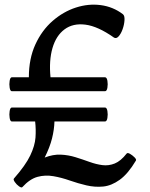

<svg xmlns="http://www.w3.org/2000/svg" viewBox="-20 -792 645 825"><path d="M31 -400Q24 -400 21.5 -415Q19 -430 21.5 -445Q24 -460 31 -460H104Q104 -540 132 -601Q160 -662 206 -702Q252 -742 306 -759.5Q360 -777 413 -770Q466 -763 508 -731Q516 -725 515 -706Q514 -687 507 -667Q500 -647 489.5 -635.5Q479 -624 469 -631Q401 -679 347.5 -686Q294 -693 257.5 -666Q221 -639 205.5 -585.5Q190 -532 197 -460H431Q439 -460 441.5 -445Q444 -430 441.5 -415Q439 -400 431 -400ZM431 -330Q439 -330 441.5 -315Q444 -300 441.5 -285Q439 -270 431 -270H214Q213 -235 203.5 -197Q194 -159 172 -115Q208 -129 241 -127.5Q274 -126 304.5 -116.5Q335 -107 364 -96.5Q393 -86 420 -82.5Q447 -79 473 -89.5Q499 -100 524 -132Q528 -137 538.5 -131Q549 -125 558 -116Q567 -107 564 -102Q530 -45 494.5 -19.5Q459 6 423.5 9.5Q388 13 351.5 4.5Q315 -4 279.5 -16.5Q244 -29 209 -35Q174 -41 141 -32Q108 -23 76 12Q72 16 61.5 8.5Q51 1 43.5 -10Q36 -21 40 -25Q90 -82 110 -124Q130 -166 132.5 -201Q135 -236 131 -270H31Q24 -270 21.5 -285Q19 -300 21.5 -315Q24 -330 31 -330Z"/></svg>

Font: Anvers
Style: Regular
Weight: 400
Designer: Ishtar van Looy
Version: Version 1.000